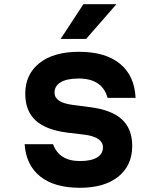

<svg xmlns="http://www.w3.org/2000/svg" viewBox="-20 -874 740 912"><path d="M232 -189Q261 -109 360 -109Q413 -109 441 -126Q469 -143 469 -174Q469 -222 384 -234L300 -244Q198 -257 149 -302Q100 -347 100 -429Q100 -521 167.5 -574.5Q235 -628 355 -628Q480 -628 549.5 -571.5Q619 -515 624 -409H491Q466 -501 354 -501Q298 -501 268.5 -483.5Q239 -466 239 -434Q239 -387 324 -376L408 -365Q510 -352 559 -307Q608 -262 608 -181Q608 -88 542 -35Q476 18 359 18Q239 18 171.5 -35.5Q104 -89 97 -189ZM268 -689 376 -854H533L389 -689Z"/></svg>

Font: Martian Mono SemiBold
Style: Regular
Weight: 600
Monospace: yes
Designer: Roman Shamin
Foundry: Evil Martians
Version: Version 1.000; ttfautohint (v1.8.4.7-5d5b)